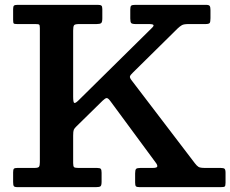

<svg xmlns="http://www.w3.org/2000/svg" viewBox="-20 -770 948 790"><path d="M34 -21.5V-61Q34 -72.5 37.2 -75.8Q40.5 -79 51.5 -79H121.5Q137 -79 140.5 -83.8Q144 -88.5 144 -103V-654.5Q144 -666.5 141 -668.8Q138 -671 125.5 -671H51Q39 -671 36.5 -673.5Q34 -676 34 -688.5V-732.5Q34 -743.5 37.5 -746.8Q41 -750 51.5 -750H383Q393 -750 397 -747Q401 -744 401 -733V-694.5Q401 -679 396.2 -675Q391.5 -671 377 -671H305Q288 -671 284.5 -665.8Q281 -660.5 281 -644V-372.5Q281 -349.5 285.2 -346.8Q289.5 -344 302 -356L604.5 -654.5Q613.5 -663 611.5 -667Q609.5 -671 592 -671H539Q524 -671 520 -675Q516 -679 516 -694V-731Q516 -743.5 520 -746.8Q524 -750 536 -750H828.5Q840 -750 843 -745.2Q846 -740.5 846 -728.5V-695Q846 -680 842.8 -675.5Q839.5 -671 825 -671H755.5Q736.5 -671 728.5 -666.5Q720.5 -662 711 -653L526.5 -471Q516.5 -461.5 514.8 -456Q513 -450.5 521.5 -439.5L782 -98Q790 -87.5 797 -83.2Q804 -79 824 -79H888Q900 -79 904 -75.5Q908 -72 908 -59V-18Q908 -5 904.5 -2.5Q901 0 888 0H554Q542 0 539 -3.8Q536 -7.5 536 -19V-56.5Q536 -71 540 -75Q544 -79 558 -79H608Q626.5 -79 627.2 -85.2Q628 -91.5 621 -100.5L434.5 -353.5Q425 -366.5 419.2 -366.5Q413.5 -366.5 402.5 -356L294.5 -250Q286 -242 283.5 -235.8Q281 -229.5 281 -212V-99Q281 -85.5 284.8 -82.2Q288.5 -79 302.5 -79H379Q391.5 -79 394.8 -75Q398 -71 398 -59V-22.5Q398 -7.5 393.8 -3.8Q389.5 0 375.5 0H52.5Q39.5 0 36.8 -4.2Q34 -8.5 34 -21.5Z"/></svg>

Font: Besley SemiBold
Style: Regular
Weight: 600
Designer: Owen Earl
Foundry: indestructible type*
Version: Version 2.001; ttfautohint (v1.8.3)